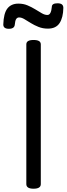

<svg xmlns="http://www.w3.org/2000/svg" viewBox="-35 -1133 405 1167"><path d="M169 14Q147 14 136 7Q125 0 125 -14V-863Q125 -877 136 -883.5Q147 -890 169 -890Q191 -890 202 -883.5Q213 -877 213 -863V-14Q213 0 202 7Q191 14 169 14ZM19 -958Q-15 -958 -15 -984Q-13 -1052 10 -1081.5Q33 -1111 77 -1111Q107 -1111 132 -1100.5Q157 -1090 179 -1076.5Q201 -1063 219 -1052.5Q237 -1042 253 -1042Q265 -1042 271.5 -1055Q278 -1068 280 -1091Q280 -1113 314 -1113Q333 -1113 341.5 -1106Q350 -1099 350 -1085Q349 -1026 327 -992.5Q305 -959 256 -959Q225 -959 199 -969.5Q173 -980 152 -993Q131 -1006 113.5 -1016.5Q96 -1027 81 -1027Q70 -1027 63.5 -1017.5Q57 -1008 55 -984Q54 -971 45 -964.5Q36 -958 19 -958Z"/></svg>

Font: Playwrite GB S
Style: Regular
Weight: 400
Designer: Veronika Burian, José Scaglione
Foundry: TypeTogether
Version: Version 1.000